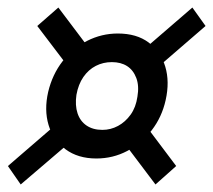

<svg xmlns="http://www.w3.org/2000/svg" viewBox="-20 -490 566 510"><path d="M236 -69Q187 -69 154 -93.5Q121 -118 109 -158Q97 -198 108 -246Q119 -292 146 -327Q173 -362 211.5 -381.5Q250 -401 293 -401Q343 -401 375 -377Q407 -353 419 -313Q431 -273 420 -224Q410 -179 383 -144Q356 -109 318 -89Q280 -69 236 -69ZM35 0 1 -49 147 -175 180 -124ZM393 0 298 -126 354 -174 448 -49ZM252 -145Q274 -145 293.5 -155.5Q313 -166 327 -185.5Q341 -205 345 -233Q350 -262 342 -283Q334 -304 317.5 -314.5Q301 -325 277 -325Q254 -325 234.5 -315Q215 -305 201.5 -285.5Q188 -266 183 -238Q179 -210 186 -189Q193 -168 210 -156.5Q227 -145 252 -145ZM174 -296 79 -421 135 -470 227 -348ZM386 -300 352 -350 491 -470 526 -421Z"/></svg>

Font: Ysabeau SemiBold
Style: Italic
Weight: 600
Italic angle: -12°
Designer: Christian Thalmann (Catharsis Fonts)
Version: Version 2.002